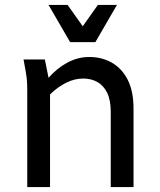

<svg xmlns="http://www.w3.org/2000/svg" viewBox="-20 -755 644 775"><path d="M75 -515H161L176 -441Q209 -479 251.5 -502Q294 -525 340 -525Q391 -525 431.5 -502Q472 -479 495.5 -433Q519 -387 519 -316V0H427V-304Q427 -351 412.5 -380.5Q398 -410 373 -424Q348 -438 316 -438Q281 -438 247 -421Q213 -404 182 -374V0H90V-393Q90 -414 88.5 -431.5Q87 -449 83 -471ZM452 -735 365 -585H263L176 -735H253L314 -649L375 -735Z"/></svg>

Font: Radio Canada
Style: Regular
Weight: 400
Designer: Charles Daoud, Etienne Aubert Bonn, Alexandre Saumier Demers, Jacques Le Bailly
Foundry: Radio-Canada
Version: Version 2.104;gftools[0.9.28.dev5+ged2979d]